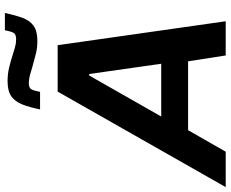

<svg xmlns="http://www.w3.org/2000/svg" viewBox="-134 -845 944 786"><g transform="rotate(-90 338.0 -452.0)"><path d="M-35 0 356 -688H546L644 0H504L480 -154H198L110 0ZM254 -264H470L428 -559H422ZM283 -760Q292 -804 303.5 -833Q315 -862 336.5 -877.5Q358 -893 399 -893Q427 -893 453 -887Q479 -881 503 -873Q522 -867 538 -862.5Q554 -858 570 -858Q590 -858 596 -867.5Q602 -877 607 -904H678Q669 -862 658 -832Q647 -802 625.5 -786.5Q604 -771 563 -771Q533 -771 508 -778Q483 -785 459 -791Q440 -797 423 -801.5Q406 -806 392 -806Q372 -806 366 -796.5Q360 -787 355 -760Z"/></g></svg>

Font: Saira Thin SemiBold
Style: Italic
Weight: 600
Italic angle: -12°
Version: Version 1.101